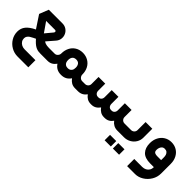

<svg xmlns="http://www.w3.org/2000/svg" viewBox="122 -1407 2563 2563"><g transform="rotate(45 1403.5 -125.5)"><path d="M493.9 108.2H290.1Q259.6 108.2 234.1 95.7Q208.7 83.1 193.7 60.6Q178.7 38.2 178.7 9.7Q178.7 -13.4 190.5 -30.3Q202.3 -47.2 219.8 -58.9Q237.3 -70.5 264.8 -83.8Q266.9 -84.8 268.2 -85.4Q272.7 -87.4 279.6 -90.8Q292.3 -96.5 296.4 -99.4Q306.9 -86.8 317.8 -75.7Q341 -51.6 361.2 -36.6Q381.5 -21.6 400.5 -13.7Q419.5 -5.8 437.6 -2.9Q455.7 0 481.3 0H600.6V-134.9H506.7Q485.7 -134.9 468.4 -137.3Q451.2 -139.7 438.4 -143.9Q425.7 -148.1 417 -154.4Q411.7 -158.3 408.6 -161.4L505.3 -272.9Q532.2 -304.7 536.4 -343.5Q540.6 -382.3 524.5 -416.9Q508.4 -451.6 476 -473Q443.7 -494.4 402.6 -494.4H143.6L91.9 -363.2L208.8 -186.3Q128.1 -147.8 90.1 -101.3Q52 -54.8 52 9.7Q52 72.7 84.2 126.1Q116.5 179.5 171.2 211.1Q225.8 242.7 290.1 242.7H493.9ZM390.9 -363.4Q401.5 -363.4 407.4 -357.9Q413.3 -352.4 413 -343.9Q412.6 -335.5 405.6 -326.6L320.6 -224.6L224.1 -363.4Z M873.2 -121Q847.5 -121 831.3 -131.7Q815 -142.5 807.5 -160.7Q800 -179 800.4 -202.5Q800.8 -241.5 818.9 -262.5Q837 -283.6 873.2 -284Q911.3 -283.6 928.3 -260.6Q945.4 -237.6 945.5 -202.9Q945.7 -169.3 933.5 -151Q921.2 -132.8 905.7 -126.9Q890.1 -121 873.2 -121ZM1071.4 -198.4Q1071.9 -199.4 1071.9 -202.5Q1071.4 -262.7 1046.4 -309.6Q1021.5 -356.6 976.4 -383.3Q931.4 -409.9 873.6 -410.7Q811.5 -410.3 766.6 -382.2Q721.7 -354.1 698.3 -306.8Q674.9 -259.6 674.5 -202.9Q674.5 -202 674.2 -198.9Q674.2 -198.9 674.7 -198.8Q674 -173.8 656.4 -154.4Q638.8 -135.1 613.7 -134.9H601.1Q582.9 -118.5 576.2 -93Q569.5 -67.4 576.2 -41.7Q582.9 -16 601.1 0H613.7Q653.7 0 683.1 -17.2Q712.5 -34.4 735.2 -66.3Q758 -31.2 791.5 -12.8Q825 5.7 873.2 5.7Q920.1 5.7 953.5 -12.8Q986.9 -31.3 1010.1 -66.5Q1032.9 -34.7 1062.6 -17.3Q1092.4 0 1132.4 0H1144.8V-134.9H1132.4Q1116.1 -134.9 1102.3 -143.8Q1088.5 -152.7 1080.1 -167.5Q1071.8 -182.2 1071.4 -198.4Z M1144.3 0H1187.4Q1227.5 0 1257.9 -16.5Q1288.3 -33 1310.3 -63.9Q1331.8 -33.5 1361 -16.7Q1390.2 0 1429.5 0H1441.9Q1479.3 0 1508.4 -17.2Q1537.4 -34.3 1559.5 -65.8Q1581.8 -34.3 1610.8 -17.2Q1639.8 0 1677.3 0H1690Q1729.9 0 1758.7 -16.4Q1787.6 -32.9 1808.5 -63.3Q1830.5 -33.3 1861.1 -16.7Q1891.8 0 1931.3 0H1974.8V-134.9H1931.3Q1915 -134.9 1901.2 -143Q1887.5 -151.1 1879.4 -164.9Q1871.3 -178.7 1871.3 -195.3V-329.4H1744.5V-195.3Q1744.5 -178.6 1737.7 -164.9Q1730.9 -151.1 1718.3 -143Q1705.8 -134.9 1690 -134.9H1677.3Q1661 -134.9 1648.7 -143Q1636.4 -151.1 1629.8 -164.9Q1623.1 -178.6 1623.1 -195.3V-329.4H1496.4V-195.3Q1496.4 -178.6 1489.6 -164.9Q1482.7 -151.1 1470.2 -143Q1457.7 -134.9 1441.9 -134.9H1429.5Q1413.4 -134.9 1400.9 -143Q1388.3 -151.1 1381.2 -164.7Q1374.2 -178.3 1374.2 -195.3V-329.4H1247.9V-195.3Q1247.9 -178.7 1239.8 -164.9Q1231.7 -151.1 1217.9 -143Q1204.1 -134.9 1187.4 -134.9H1144.3Q1125.7 -118.5 1119 -93Q1112.2 -67.4 1119 -41.9Q1125.7 -16.4 1144.3 0Z M1974.8 0H2057.7Q2108.5 0 2151.3 -24Q2194.1 -48 2219 -88.9Q2244 -129.7 2244 -178.6V-347.8H2117.7V-195.3Q2117.7 -178.7 2109.4 -164.9Q2101.1 -151.1 2087.3 -143Q2073.5 -134.9 2057.7 -134.9H1974.8Q1956.2 -118.5 1949.4 -93Q1942.7 -67.4 1949.4 -41.9Q1956.2 -16.4 1974.8 0ZM2020.1 211.1Q2020.1 180.6 2020.1 160.3Q2020.1 139.5 2020.1 108.8Q2014.7 108.9 1993.9 108.9Q1973.1 108.9 1940.1 108.9Q1937.3 108.8 1902.8 108.8Q1902.8 139.5 1902.8 160.3Q1902.8 180.6 1902.8 211.1Q1927.5 211.1 1942.7 211.1Q1950.7 211.1 1957.7 211.1Q1969.4 211.1 1982 211.1Q1996.3 211.1 2020.1 211.1ZM2175.7 211Q2175.7 180.3 2175.7 160Q2175.7 140 2175.7 108.8Q2170.3 108.8 2149.5 108.8Q2128.6 108.8 2095.6 108.8Q2092.9 108.8 2058.4 108.8Q2058.4 140 2058.4 160Q2058.4 180.3 2058.4 211Q2085.2 211 2102.2 211Q2119.2 211 2137.5 211Q2151.8 211 2175.7 211Z M2553.1 -134.9Q2524.7 -134.9 2509.3 -141.4Q2493.9 -147.9 2488.4 -159.5Q2483 -171.2 2483 -189Q2483 -208.4 2489.2 -228Q2495.4 -247.5 2510.8 -262.2Q2526.2 -276.8 2553.1 -276.8Q2580 -276.8 2595.6 -263.1Q2611.2 -249.3 2617.4 -229.8Q2623.5 -210.2 2623.5 -189V-134.9ZM2749.8 -189Q2749.8 -252.1 2724.8 -300.6Q2699.8 -349 2655.2 -376.1Q2610.6 -403.1 2553.1 -403.1Q2496.8 -403.1 2452 -375.6Q2407.1 -348.2 2381.7 -299.2Q2356.3 -250.3 2356.3 -189Q2356.3 -99.6 2403.9 -49.8Q2451.4 0 2553.1 0H2621.5Q2621.5 32 2607.1 56.4Q2592.7 80.8 2567 94.3Q2541.3 107.8 2509.1 107.8H2358.9V242.7H2509.1Q2569.3 242.7 2625 208.6Q2680.6 174.5 2715.2 116.9Q2749.8 59.3 2749.8 -7.6Z"/></g></svg>

Font: Arad-VF Thin Dots1
Style: Regular
Weight: 100
Designer: Mohammad Darvishi
Version: Version 1.000;August 30, 2024;FontCreator 15.0.0.2992 64-bit